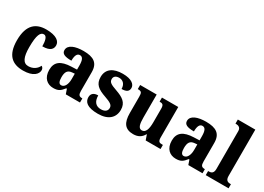

<svg xmlns="http://www.w3.org/2000/svg" viewBox="-12 -1512 3128 2273"><g transform="rotate(30 1552.0 -375.0)"><path d="M281 10C422 10 472 -53 472 -104C472 -123 463 -141 445 -150C424 -103 375 -66 309 -66C237 -66 208 -134 208 -267C208 -436 237 -486 284 -486C324 -486 337 -424 337 -353C453 -353 474 -402 474 -444C474 -500 419 -550 279 -550C145 -550 41 -483 41 -266C41 -59 137 10 281 10Z M694 10C763 10 789 -11 831 -64H840L862 0H1056V-56H1053C1011 -56 997 -72 997 -126V-380C997 -505 927 -550 789 -550C678 -550 586 -519 586 -446C586 -397 629 -378 720 -378C720 -448 738 -486 776 -486C816 -486 831 -448 831 -374V-320L755 -317C615 -312 547 -263 547 -154C547 -42 613 10 694 10ZM759 -65C729 -65 716 -95 716 -150C716 -221 736 -257 798 -262L832 -265V-191C832 -115 803 -65 759 -65Z M1305 10C1445 10 1519 -59 1519 -166C1519 -266 1455 -305 1355 -340C1268 -370 1242 -388 1242 -429C1242 -466 1270 -486 1313 -486C1364 -486 1402 -450 1402 -385C1468 -385 1498 -408 1498 -453C1498 -501 1449 -549 1327 -549C1200 -549 1116 -496 1116 -385C1116 -287 1170 -246 1281 -208C1360 -180 1394 -161 1394 -120C1394 -83 1370 -54 1308 -54C1243 -54 1201 -94 1201 -181C1152 -181 1110 -161 1110 -105C1110 -39 1159 10 1305 10Z M1787 10C1853 10 1897 -16 1926 -69H1930L1954 0H2157V-56H2147C2113 -56 2090 -60 2090 -118V-536H1867V-480H1870C1904 -480 1925 -475 1925 -418V-230C1925 -138 1905 -80 1854 -80C1807 -80 1795 -132 1795 -222V-536H1569V-480H1573C1620 -480 1629 -466 1629 -409V-188C1629 -54 1675 10 1787 10Z M2369 10C2438 10 2464 -11 2506 -64H2515L2537 0H2731V-56H2728C2686 -56 2672 -72 2672 -126V-380C2672 -505 2602 -550 2464 -550C2353 -550 2261 -519 2261 -446C2261 -397 2304 -378 2395 -378C2395 -448 2413 -486 2451 -486C2491 -486 2506 -448 2506 -374V-320L2430 -317C2290 -312 2222 -263 2222 -154C2222 -42 2288 10 2369 10ZM2434 -65C2404 -65 2391 -95 2391 -150C2391 -221 2411 -257 2473 -262L2507 -265V-191C2507 -115 2478 -65 2434 -65Z M2775 0H3087V-56H3076C3040 -56 3014 -71 3014 -127V-760H2775V-704H2786C2806 -704 2848 -697 2848 -645V-127C2848 -71 2822 -56 2786 -56H2775Z"/></g></svg>

Font: Noto Serif Devanagari SemiCondensed ExtraBold
Style: Regular
Weight: 800
Width: 4
Designer: Universal Thirst, Indian Type Foundry and the Monotype Design Team
Foundry: Monotype Imaging Inc.
Version: Version 2.004